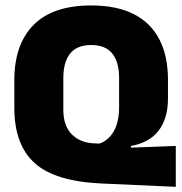

<svg xmlns="http://www.w3.org/2000/svg" viewBox="-20 -674 687 723"><path d="M642 -124.5V29.5L362.5 17Q186.5 9 110.2 -60.2Q34 -129.5 34 -267.5V-372.5Q34 -507 106.5 -580.2Q179 -653.5 323.5 -653.5Q419.5 -653.5 483.8 -620.8Q548 -588 580.2 -525.5Q612.5 -463 612.5 -373.5V-303.5Q612.5 -264 603 -233Q593.5 -202 575.5 -179.8Q557.5 -157.5 531.5 -143.8Q505.5 -130 473 -124.5V-118ZM337 -134 355.5 -133.5Q372 -139.5 385.2 -151Q398.5 -162.5 408.2 -179.2Q418 -196 423.2 -218.8Q428.5 -241.5 428.5 -270V-380.5Q428.5 -440.5 402.8 -472.5Q377 -504.5 323.5 -504.5Q270 -504.5 244.2 -472.5Q218.5 -440.5 218.5 -380.5V-260Q218.5 -199.5 251 -167.5Q283.5 -135.5 337 -134Z"/></svg>

Font: Anek Kannada ExtraBold
Style: Regular
Weight: 800
Version: Version 1.003